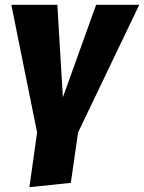

<svg xmlns="http://www.w3.org/2000/svg" viewBox="-20 -553 598 797"><path d="M558 -533H379L241 -149L218 -533H27L134 -3L102 224L274 206L304 -3Z"/></svg>

Font: Fira Sans ExtraBold
Style: Italic
Weight: 800
Italic angle: -8°
Designer: bBox Type GmbH & Carrois Corporate GbR & Edenspiekermann AG
Foundry: bBox Type GmbH & Carrois Corporate GbR & Edenspiekermann AG
Version: Version 4.301;PS 004.301;hotconv 1.0.88;makeotf.lib2.5.64775